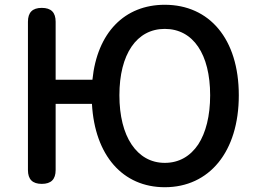

<svg xmlns="http://www.w3.org/2000/svg" viewBox="-20 -770 1076 804"><path d="M810 -165C777 -116 730 -88 670 -88C611 -88 564 -116 531 -165C498 -214 480 -285 480 -371C480 -543 552 -649 670 -649C789 -649 860 -543 860 -371C860 -285 842 -214 810 -165ZM97 -368V-58C97 -19 116 0 155 0C194 0 213 -19 213 -58V-335H365C377 -119 494 14 670 14C856 14 980 -134 980 -371C980 -608 856 -750 670 -750C502 -750 387 -634 367 -436H290H213V-679C213 -718 194 -737 155 -737C116 -737 97 -718 97 -679Z"/></svg>

Font: GenSenRounded2 TW M
Style: Regular
Weight: 500
Version: Version 2.100;PS 2.1;hotconv 16.6.51;makeotf.lib2.5.65220 DE